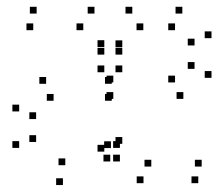

<svg xmlns="http://www.w3.org/2000/svg" viewBox="-20 -530 660 566"><path d="M88 -490V-510H68V-490ZM78 -441V-461H58V-441ZM225.5 -441V-461H205.5V-441ZM287.5 -369V-389H267.5V-369ZM287.5 -317V-337H267.5V-317ZM340.5 -317V-337H320.5V-317ZM340.5 -391V-411H320.5V-391ZM258.5 -490V-510H238.5V-490ZM36.5 -201.5V-221.5H16.5V-201.5ZM36.5 -94V-114H16.5V-94ZM165.5 15.5V-4.5H145.5V15.5ZM305 -54V-74H285V-54ZM333.5 -54V-74H313.5V-54ZM333.5 -94V-114H313.5V-94ZM307 -93.5V-113.5H287V-93.5ZM172.5 -43V-63H152.5V-43ZM86.5 -111.5V-131.5H66.5V-111.5ZM86.5 -179V-199H66.5V-179ZM138 -233V-253H118V-233ZM309.5 -233V-253H289.5V-233ZM309.5 -283V-303H289.5V-283ZM116 -283V-303H96V-283ZM287.5 -391.5V-411.5H267.5V-391.5ZM287.5 -83V-103H267.5V-83ZM403 10V-10H383V10ZM564.5 10V-10H544.5V10ZM574.5 -39V-59H554.5V-39ZM426 -39V-59H406V-39ZM340.5 -106V-126H320.5V-106ZM340.5 -369V-389H320.5V-369ZM402.5 -441V-461H382.5V-441ZM496 -441V-461H476V-441ZM553.5 -396V-416H533.5V-396ZM553.5 -327V-347H533.5V-327ZM496 -287V-307H476V-287ZM314 -287V-307H294V-287ZM314 -238.5V-258.5H294V-238.5ZM520.5 -238.5V-258.5H500.5V-238.5ZM603.5 -300.5V-320.5H583.5V-300.5ZM603.5 -417.5V-437.5H583.5V-417.5ZM517.5 -490V-510H497.5V-490ZM370 -490V-510H350V-490Z"/></svg>

Font: Monaspace Krypton Dots Var
Style: Regular
Weight: 400
Designer: Riley Cran and the Lettermatic Team
Version: Version 1.100 (Monaspace Krypton Dots)